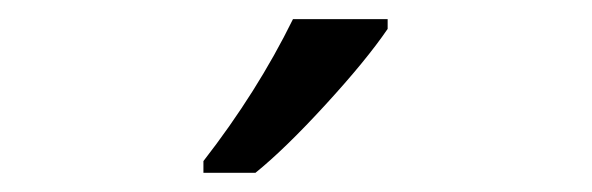

<svg xmlns="http://www.w3.org/2000/svg" viewBox="-20 -786 617 200"><path d="M383.8 -766.1V-755.9Q361.8 -723.6 319.3 -677.2Q276.9 -630.9 246.1 -606H191.9V-618.2Q248 -690.4 285.2 -766.1Z"/></svg>

Font: OpenSansHebrew-Regular
Style: Regular
Weight: 400
Foundry: Ascender Corporation, Yanek Iontef
Version: Version 2.001;PS 002.001;hotconv 1.0.70;makeotf.lib2.5.58329